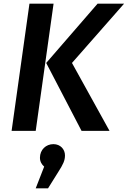

<svg xmlns="http://www.w3.org/2000/svg" viewBox="-20 -711 694 1043"><path d="M43 0H174L271 -691H140ZM423 0H575L371 -369L654 -691H510L231 -369ZM270 72C230 72 197 102 197 146C197 167 207 183 220 194L174 312H241L296 224C323 182 333 161 333 133C333 101 309 72 270 72Z"/></svg>

Font: Fira Sans Medium
Style: Italic
Weight: 500
Italic angle: -8°
Designer: bBox Type GmbH & Carrois Corporate GbR & Edenspiekermann AG
Foundry: bBox Type GmbH & Carrois Corporate GbR & Edenspiekermann AG
Version: Version 4.301;PS 004.301;hotconv 1.0.88;makeotf.lib2.5.64775